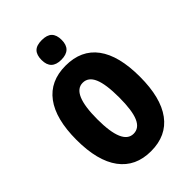

<svg xmlns="http://www.w3.org/2000/svg" viewBox="-272 -1047 1166 1166"><g transform="rotate(-45 311.0 -463.5)"><path d="M311 10Q179 10 109 -84.5Q39 -179 39 -359Q39 -538 108.5 -631.5Q178 -725 311 -725Q445 -725 514 -632Q583 -539 583 -358Q583 -178 513.5 -84Q444 10 311 10ZM311 -140Q359 -140 382 -193Q405 -246 405 -358Q405 -471 382 -524.5Q359 -578 311 -578Q217 -578 217 -358Q217 -140 311 -140ZM405 -852Q405 -768 318 -768Q232 -768 232 -852Q232 -895 252.5 -916Q273 -937 318 -937Q363 -937 384 -916Q405 -895 405 -852Z"/></g></svg>

Font: Noto Sans UI CondBlack
Style: Regular
Weight: 900
Width: 3
Designer: Monotype Design Team
Foundry: Monotype Imaging Inc.
Version: Version 1.001